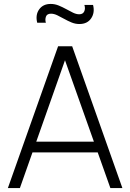

<svg xmlns="http://www.w3.org/2000/svg" viewBox="-20 -955 662 975"><path d="M383 -833Q362.5 -833 343.2 -841Q324 -849 305.8 -859.2Q287.5 -869.5 270.8 -877.5Q254 -885.5 239 -885.5Q218.5 -885.5 213.2 -870.2Q208 -855 213 -839.5H169Q159 -879.5 178.8 -907.2Q198.5 -935 237.5 -935Q258.5 -935 278 -927Q297.5 -919 316 -908.8Q334.5 -898.5 351 -890.5Q367.5 -882.5 382.5 -882.5Q401 -882.5 407.8 -897Q414.5 -911.5 408.5 -930H452.5Q462.5 -891 443 -862Q423.5 -833 383 -833ZM20 0 275 -720H346.5L601.5 0H540.5L295.5 -690H324.5L81 0ZM125.5 -181V-235.5H495.5V-181Z"/></svg>

Font: Manrope ExtraLight Light
Style: Regular
Weight: 300
Version: Version 4.504